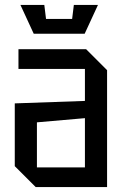

<svg xmlns="http://www.w3.org/2000/svg" viewBox="-20 -760 505 780"><path d="M40 -85V-340L325 -350V-480H55V-560H330L415 -475V0H125ZM130 -263V-80H325V-280ZM280 -740H378L324 -623H117L63 -740H160L167 -683H273Z"/></svg>

Font: Tektur SemiCondensed
Style: Regular
Weight: 400
Width: 4
Designer: Adam Jagosz
Foundry: Adam Jagosz
Version: Version 1.005;gftools[0.9.30]